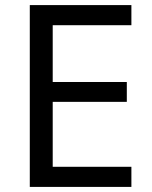

<svg xmlns="http://www.w3.org/2000/svg" viewBox="-20 -734 596 754"><path d="M496 0H97V-714H496V-635H187V-412H478V-334H187V-79H496Z"/></svg>

Font: Noto Sans Coptic
Style: Regular
Weight: 400
Designer: Monotype Design Team, Denis Moyogo Jacquerye
Foundry: Monotype Imaging Inc.
Version: Version 2.002; ttfautohint (v1.8.4.7-5d5b)